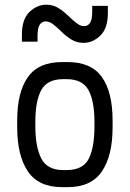

<svg xmlns="http://www.w3.org/2000/svg" viewBox="-20 -770 538 796"><path d="M70.8 -597.2V-626.5Q70.8 -690.4 102.3 -720.5Q133.8 -750.5 171.4 -750.5Q199.7 -750.5 221.2 -737.3Q242.7 -724.1 262.7 -704.6Q282.2 -686 297.9 -673.8Q313.5 -661.6 328.1 -661.6Q344.2 -661.6 353.3 -675Q362.3 -688.5 362.3 -721.2V-745.6H427.2V-716.3Q427.2 -652.3 395.8 -622.3Q364.3 -592.3 326.7 -592.3Q298.3 -592.3 276.1 -606Q253.9 -619.6 234.4 -639.2Q214.4 -658.7 199.5 -669.9Q184.6 -681.2 169.9 -681.2Q153.8 -681.2 144.8 -667.7Q135.7 -654.3 135.7 -621.6V-597.2ZM237.3 5.9Q139.6 5.9 95.5 -59.6Q51.3 -125 51.3 -242.2V-270.5Q51.3 -387.7 95.5 -450.2Q139.6 -512.7 237.3 -512.7H260.7Q358.4 -512.7 402.6 -450.2Q446.8 -387.7 446.8 -270.5V-242.2Q446.8 -125 402.6 -59.6Q358.4 5.9 260.7 5.9ZM242.2 -441.9Q175.8 -441.9 151.1 -396.5Q126.5 -351.1 126.5 -265.1V-247.1Q126.5 -161.1 151.1 -113Q175.8 -64.9 242.2 -64.9H255.4Q324.2 -64.9 347.9 -111.8Q371.6 -158.7 371.6 -247.1V-265.1Q371.6 -351.1 346.7 -396.5Q321.8 -441.9 255.4 -441.9Z"/></svg>

Font: Kay Pho Du Medium
Style: Regular
Weight: 500
Designer: Victor Gaultney, Khu Oo Reh
Foundry: SIL International
Version: Version 3.000